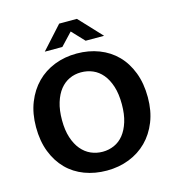

<svg xmlns="http://www.w3.org/2000/svg" viewBox="-120 -922 944 1035"><g transform="rotate(-15 352.0 -405.0)"><path d="M354 -641Q421 -641 478 -619Q535 -597 576 -555.5Q617 -514 640.5 -453Q664 -392 664 -314Q664 -238 640 -178Q616 -118 574 -76Q532 -34 474.5 -11.5Q417 11 350 11Q283 11 226 -10.5Q169 -32 128 -73.5Q87 -115 63.5 -175.5Q40 -236 40 -314Q40 -390 64 -450.5Q88 -511 130 -553.5Q172 -596 229.5 -618.5Q287 -641 354 -641ZM185 -314Q185 -258 198.5 -216.5Q212 -175 235 -147.5Q258 -120 288.5 -106.5Q319 -93 354 -93Q388 -93 418.5 -106.5Q449 -120 471 -147.5Q493 -175 506 -216.5Q519 -258 519 -314Q519 -372 505.5 -414Q492 -456 469 -483.5Q446 -511 415.5 -524Q385 -537 350 -537Q315 -537 285 -523Q255 -509 233 -481.5Q211 -454 198 -412Q185 -370 185 -314ZM305 -821H404L522 -695H419L354 -764L289 -695H191Z"/></g></svg>

Font: Mukta Vaani
Style: Bold
Weight: 700
Designer: Noopur Datye, Girish Dalvi, Yashodeep Gholap, Pallavi Karambelkar
Foundry: Ek Type
Version: Version 2.538;PS 1.000;hotconv 16.6.51;makeotf.lib2.5.65220;